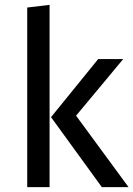

<svg xmlns="http://www.w3.org/2000/svg" viewBox="-20 -770 549 790"><path d="M184 0H92V-739L184 -750ZM509 0H399L190 -288L384 -527H487L293 -294Z"/></svg>

Font: Trujillo
Style: Regular
Weight: 400
Designer: Fira Sans original fonts by bBox Type GmbH, Carrois Corporate GbR, & Edenspiekermann AG / Changes by Cristiano Sobral
Foundry: Fira Sans original fonts by bBox Type GmbH, Carrois Corporate GbR, & Edenspiekermann AG / Changes by Cristiano Sobral
Version: Version 4.301;October 17, 2021;FontCreator 14.0.0.2814 64-bi